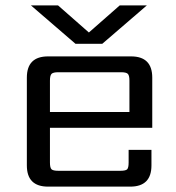

<svg xmlns="http://www.w3.org/2000/svg" viewBox="-20 -695 657 715"><path d="M361 -532H261L95 -675H196L311 -574L426 -675H527ZM166 -278H462V-395Q462 -414 456 -420Q450 -426 431 -426H197Q178 -426 172 -420Q166 -414 166 -395ZM159 -485H468Q547 -485 547 -406V-219H166V-90Q166 -70 172 -64.5Q178 -59 197 -59H428Q448 -59 453.5 -64.5Q459 -70 459 -90V-137H544V-79Q544 0 465 0H159Q80 0 80 -79V-406Q80 -485 159 -485Z"/></svg>

Font: Sarpanch
Style: Regular
Weight: 400
Designer: Manushi Parikh (Devanagari and Latin), Jyotish Sonowal (Devanagari)
Foundry: Indian Type Foundry
Version: Version 2.004;PS 1.0;hotconv 1.0.78;makeotf.lib2.5.61930; tt